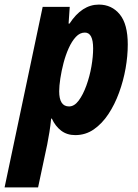

<svg xmlns="http://www.w3.org/2000/svg" viewBox="-72 -579 600 837"><path d="M-52 238 114 -549H232L227 -476H231Q285 -559 359 -559Q415 -559 450 -516.5Q485 -474 485 -385Q485 -335 475.5 -281Q466 -227 447 -175Q428 -123 400.5 -81.5Q373 -40 337 -15Q301 10 256 10Q220 10 194.5 -9.5Q169 -29 154 -62H151Q148 -31 143.5 -3.5Q139 24 134 50L94 238ZM229 -115Q252 -115 271 -140.5Q290 -166 304.5 -206Q319 -246 326.5 -289Q334 -332 334 -368Q334 -437 298 -437Q276 -437 258.5 -418Q241 -399 227.5 -369Q214 -339 205 -304.5Q196 -270 191 -237Q186 -204 186 -181Q186 -115 229 -115Z"/></svg>

Font: Noto Sans Condensed ExtraBold
Style: Italic
Weight: 800
Width: 3
Italic angle: -12°
Designer: Monotype Design Team
Foundry: Monotype Imaging Inc.
Version: Version 2.013; ttfautohint (v1.8.4.7-5d5b)